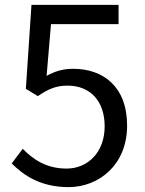

<svg xmlns="http://www.w3.org/2000/svg" viewBox="-20 -754 595 787"><path d="M261 13C385 13 501 -78 501 -239C501 -400 402 -472 280 -472C236 -472 204 -461 171 -443L189 -655H466V-734H109L86 -390L135 -360C177 -388 208 -403 257 -403C349 -403 409 -341 409 -236C409 -129 339 -63 253 -63C168 -63 115 -102 73 -144L28 -84C77 -35 147 13 261 13Z"/></svg>

Font: Source Han Sans TC
Style: Regular
Weight: 400
Designer: Ryoko NISHIZUKA 西塚涼子 (kana, bopomofo & ideographs); Paul D. Hunt (Latin, Greek & Cyrillic); Sandoll Communications 산돌커뮤니
Foundry: Adobe
Version: Version 2.002;hotconv 1.0.116;makeotfexe 2.5.65601